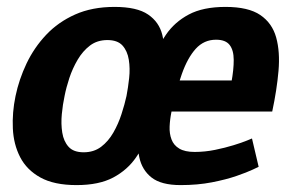

<svg xmlns="http://www.w3.org/2000/svg" viewBox="-20 -528 843 556"><path d="M201.7 8Q136.7 8 97 -14Q57.3 -36 38.3 -73Q19.3 -110 17.2 -156Q15 -202 25 -250Q35 -298 56.8 -344Q78.7 -390 113.5 -427Q148.3 -464 197.5 -486Q246.7 -508 311.7 -508Q376.7 -508 408.8 -486Q441 -464 450 -427Q459 -390 453.7 -344Q448.3 -298 438.3 -250Q428.3 -202 414 -156Q399.7 -110 374.5 -73Q349.3 -36 308 -14Q266.7 8 201.7 8ZM222.3 -87Q251.7 -87 272.7 -102.8Q293.7 -118.7 308.2 -144Q322.7 -169.3 331.8 -197.5Q341 -225.7 346.3 -250Q351 -274.3 354 -302Q357 -329.7 353 -355Q349 -380.3 334.7 -396.2Q320.3 -412 291 -412Q261.7 -412 240.7 -396.2Q219.7 -380.3 204.8 -355Q190 -329.7 180.8 -302Q171.7 -274.3 167 -250Q161.7 -225.7 159 -197.5Q156.3 -169.3 160.3 -144Q164.3 -118.7 178.7 -102.8Q193 -87 222.3 -87ZM503 8Q446.7 8 418.8 -14Q391 -36 383.3 -73Q375.7 -110 381 -156Q386.3 -202 396.3 -250L476.7 -205Q472 -182.3 471.2 -161.7Q470.3 -141 476.7 -124.2Q483 -107.3 499.2 -97.7Q515.3 -88 543.7 -88ZM503 8 543.7 -88Q573.3 -88 602.7 -94Q632 -100 656.3 -107.5Q680.7 -115 695.2 -121Q709.7 -127 709.7 -127L729 -45Q729 -45 712.2 -37Q695.3 -29 665 -18.5Q634.7 -8 593.5 0Q552.3 8 503 8ZM476.7 -205 396.3 -250Q406.3 -298 420.7 -344Q435 -390 460.2 -427Q485.3 -464 526.7 -486Q568 -508 633 -508L605.7 -413Q570.7 -413 546.8 -386.7Q523 -360.3 506.5 -313.5Q490 -266.7 476.7 -205ZM633 -205Q643 -251 650 -288.8Q657 -326.7 656.8 -354.7Q656.7 -382.7 645 -397.8Q633.3 -413 605.7 -413L633 -508Q699.3 -508 733.8 -484.5Q768.3 -461 779.8 -419.3Q791.3 -377.7 786.5 -322.7Q781.7 -267.7 768.3 -205ZM407.3 -205 426.7 -295H777.7L768.3 -205Z"/></svg>

Font: Epunda Sans Light
Style: Italic
Weight: 300
Italic angle: -12.0243°
Designer: Simon Atzbach
Foundry: typofactur
Version: Version 2.204